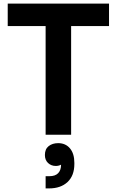

<svg xmlns="http://www.w3.org/2000/svg" viewBox="-20 -750 650 1069"><path d="M234 -605H23V-730H587V-605H376V0H234ZM234 231H255Q288 231 304 214Q320 197 320 167Q306 174 291 174Q265 174 247.5 157.5Q230 141 230 113Q230 80 251 63.5Q272 47 304 47Q345 47 369.5 76Q394 105 394 157V163Q394 228 356 263.5Q318 299 253 299H234Z"/></svg>

Font: Sora-SIA SemiBold
Style: Regular
Weight: 600
Designer: Jonathan Barnbrook, Julián Moncada
Foundry: Barnbrook Fonts
Version: Version 2.000